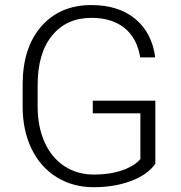

<svg xmlns="http://www.w3.org/2000/svg" viewBox="-20 -741 724 770"><path d="M603 -84.5Q571.8 -40 505.1 -15.1Q438.5 9.8 356 9.8Q272.5 9.8 207.5 -30.3Q142.6 -70.3 106.9 -143.6Q71.3 -216.8 70.8 -311.5V-401.4Q70.8 -549.3 145.5 -635Q220.2 -720.7 346.2 -720.7Q456.1 -720.7 522.9 -664.8Q589.8 -608.9 602.5 -510.7H542.5Q529.3 -588.9 478.8 -629.2Q428.2 -669.4 346.7 -669.4Q247.1 -669.4 189 -598.6Q130.9 -527.8 130.9 -398.9V-314.9Q130.9 -233.9 158.4 -171.6Q186 -109.4 237.5 -75.2Q289.1 -41 356 -41Q433.6 -41 489.3 -65.4Q525.4 -81.5 543 -103V-286.6H352.1V-337.4H603Z"/></svg>

Font: Vazir Thin FD-UI
Style: Thin-FD-UI
Weight: 100
Designer: Saber Rastikerdar
Foundry: Saber Rastikerdar
Version: Version 30.1.0